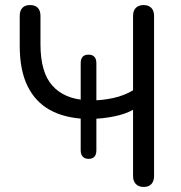

<svg xmlns="http://www.w3.org/2000/svg" viewBox="-20 -732 715 759"><path d="M548 7Q528 7 517 -4.5Q506 -16 506 -36V-298Q476 -281 431.5 -272Q387 -263 344 -262L361 -275V-138Q361 -104 330 -104Q316 -104 307.5 -112.5Q299 -121 299 -138V-275L316 -262Q233 -266 176 -298Q119 -330 88.5 -392.5Q58 -455 58 -551V-669Q58 -690 68.5 -701Q79 -712 99 -712Q119 -712 129.5 -701Q140 -690 140 -669V-557Q140 -446 187 -393.5Q234 -341 321 -336L299 -325V-482Q299 -516 330 -516Q345 -516 353 -507.5Q361 -499 361 -482V-325L341 -335Q384 -335 427.5 -344.5Q471 -354 506 -375V-669Q506 -690 517 -701Q528 -712 548 -712Q567 -712 578 -701Q589 -690 589 -669V-36Q589 -16 578.5 -4.5Q568 7 548 7Z"/></svg>

Font: Nunito
Style: Regular
Weight: 400
Designer: Vernon Adams
Foundry: Vernon Adams
Version: Version 3.602